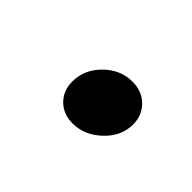

<svg xmlns="http://www.w3.org/2000/svg" viewBox="-32 -592 392 392"><g transform="rotate(45 163.5 -396.5)"><path d="M109 -383Q109 -418 135.5 -444Q162 -470 196 -470Q224 -470 241.5 -452.5Q259 -435 259 -409Q259 -375 231.5 -349Q204 -323 170 -323Q143 -323 126 -340Q109 -357 109 -383Z"/></g></svg>

Font: Open Sauce Two
Style: Italic
Weight: 400
Italic angle: -10°
Designer: Alfredo Marco Pradil
Foundry: Creative Sauce Fz LLC
Version: Version 1.477